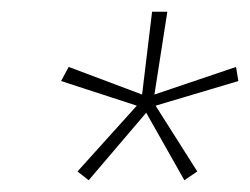

<svg xmlns="http://www.w3.org/2000/svg" viewBox="-20 -717 426 327"><path d="M131 -410 112 -425 213 -537 84 -579 97 -603 222 -556 239 -697H265L243 -556L382 -603L386 -579L245 -537L316 -425L294 -410L229 -525Z"/></svg>

Font: Hanken Grotesk ExtraLight
Style: Italic
Weight: 250
Italic angle: -8°
Designer: Alfredo Marco Pradil
Foundry: Hanken Design Co.
Version: Version 3.013